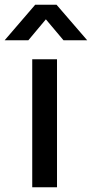

<svg xmlns="http://www.w3.org/2000/svg" viewBox="-56 -790 388 810"><path d="M63.5 -620 137.5 -708.5 212 -620H312L182.5 -770H92.5L-36.5 -620ZM184.5 0V-540H80V0Z"/></svg>

Font: Manrope SemiBold
Style: Regular
Weight: 600
Designer: Mikhail Sharanda
Foundry: Mikhail Sharanda
Version: Version 4.505